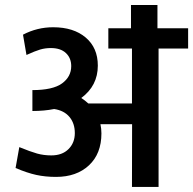

<svg xmlns="http://www.w3.org/2000/svg" viewBox="-20 -738 763 758"><path d="M380.4 -211.4Q380.4 -131.3 331.3 -85.4Q282.2 -39.6 201.2 -39.6Q159.2 -39.6 123.3 -47.4Q87.4 -55.2 41.5 -74.7L56.2 -157.2Q100.1 -139.2 126.5 -131.8Q152.8 -124.5 182.6 -124.5Q225.6 -124.5 250.5 -149.4Q275.4 -174.3 275.4 -212.6Q275.4 -251 254.2 -276.4Q232.9 -301.8 193.8 -307.6Q155.3 -299.8 107.9 -299.8V-382.3Q188.5 -382.3 224.9 -408.7Q261.2 -435.1 261.2 -477.1Q261.2 -508.8 240.2 -528.6Q219.2 -548.3 180.7 -548.3Q158.7 -548.3 138.7 -542.5Q118.7 -536.6 84.5 -521L70.8 -601.1Q126.5 -630.4 189.9 -630.4Q270.5 -630.4 318.4 -589.8Q366.2 -549.3 366.2 -479Q366.2 -399.4 300.8 -351.1Q315.4 -341.8 328.6 -329.6H501V-546.4H407.7V-626.5H497.1V-718.3H601.6V-626.5H722.7V-546.4H606V0H501L501.5 -247.6H376.5Q380.4 -229.5 380.4 -211.4Z"/></svg>

Font: Yantramanav Medium
Style: Regular
Weight: 500
Version: Version 1.001;PS 1.0;hotconv 1.0.72;makeotf.lib2.5.5900; ttf